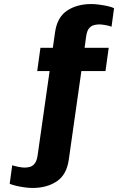

<svg xmlns="http://www.w3.org/2000/svg" viewBox="-20 -748 640 952"><path d="M141 184Q124.5 184 103.5 181.2Q82.5 178.5 62.2 173.8Q42 169 28 163.5L40.5 71.5Q51.5 75.5 71 79.2Q90.5 83 101.5 83Q115 83 128.2 79.5Q141.5 76 152 63Q162.5 50 166.5 22.5L226 -395.5H164.5L180.5 -511H242L253 -588Q263.5 -662.5 312.5 -695.2Q361.5 -728 433 -728Q449.5 -728 470.5 -725.2Q491.5 -722.5 511.8 -718.2Q532 -714 545.5 -707.5L533 -615.5Q523 -620 503.2 -623.5Q483.5 -627 472.5 -627Q460 -627 446 -623.5Q432 -620 421.5 -607.5Q411 -595 407 -566.5L399.5 -511H519L503 -395.5H383.5L321 44Q310.5 118.5 261.5 151.2Q212.5 184 141 184Z"/></svg>

Font: Chivo Mono Medium
Style: Italic
Weight: 500
Italic angle: -8.05°
Monospace: yes
Designer: Hector Gatti
Foundry: Omnibus-Type
Version: Version 1.008